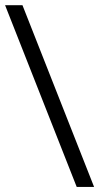

<svg xmlns="http://www.w3.org/2000/svg" viewBox="-55 -714 388 750"><path d="M312.5 16.1H244.6L-35.2 -693.8H32.7Z"/></svg>

Font: XB Zar
Style: Italic
Weight: 400
Italic angle: -12°
Designer: Behnam
Foundry: Irmug
Version: Version 8.005 2009